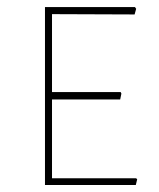

<svg xmlns="http://www.w3.org/2000/svg" viewBox="-20 -526 452 546"><path d="M366.2 0H107.9V-505.9H363.8L367.2 -501L362.8 -484.9L127.9 -485.8V-264.2H323.2L325.2 -259.8L321.8 -243.2H127.9V-19H367.2L370.1 -16.1Z"/></svg>

Font: Datalegreya
Style: Thin
Weight: 250
Designer: Figs Lab
Foundry: Figs Lab
Version: Version 1.002;PS 001.002;hotconv 1.0.70;makeotf.lib2.5.58329